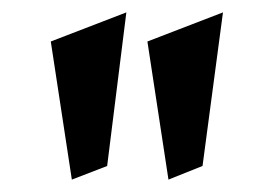

<svg xmlns="http://www.w3.org/2000/svg" viewBox="-20 -735 442 310"><path d="M96 -445 153 -467 184 -715 62 -668ZM252 -445 307 -467 340 -715 218 -668Z"/></svg>

Font: Amita
Style: Bold
Weight: 700
Designer: Eduardo Rodriguez Tunni, Modular Infotech, Brian J. Bonislawsky
Foundry: Eduardo Rodriguez Tunni, Modular Infotech, Brian J. Bonislawsky
Version: Version 1.003